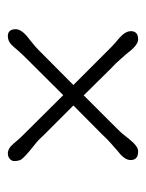

<svg xmlns="http://www.w3.org/2000/svg" viewBox="36 -511 360 472"><g transform="rotate(90 216.0 -275.0)"><path d="M56.6 -416.5Q56.6 -434.6 76.7 -434.6Q90.8 -434.6 109.4 -409.7Q110.8 -407.7 115.2 -402.8L135.7 -379.9Q141.6 -374 147 -369.1L214.4 -300.8Q255.4 -341.8 278.1 -364.5Q300.8 -387.2 304.2 -390.9Q307.6 -394.5 311 -398.9Q314.5 -403.3 323.2 -414.1Q339.8 -434.6 352.1 -434.6Q373.5 -434.6 373.5 -416Q373.5 -401.4 352.5 -385.3L334 -369.1Q323.7 -360.4 309.6 -345.2L239.3 -275.4L313 -201.7Q323.7 -189.9 329.6 -185.1L349.1 -169.4Q372.1 -150.4 374 -143.3Q376 -136.2 376 -130.1Q376 -124 370.6 -119.1Q365.2 -114.3 357.4 -114.3Q344.7 -114.3 333.5 -127.9Q322.3 -141.6 311.5 -152.3L213.9 -250.5L117.2 -153.3Q105 -140.6 94 -127.4Q83 -114.3 68.8 -114.3Q51.8 -114.3 51.8 -133.8Q51.8 -149.4 77.6 -168Q82.5 -172.4 86.7 -175.5Q90.8 -178.7 94.7 -182.1Q98.6 -185.5 103 -189.9L189 -275.4L94.7 -369.6Q82.5 -381.3 75.2 -386.7Q56.6 -402.8 56.6 -416.5Z"/></g></svg>

Font: Limelight
Style: Regular
Weight: 400
Designer: Nicole Fally
Foundry: Nicole Fally
Version: Version 1.002